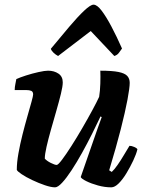

<svg xmlns="http://www.w3.org/2000/svg" viewBox="-20 -803 616 823"><path d="M216 0Q199 0 172.5 -9Q146 -18 118.5 -31Q91 -44 72.5 -56.5Q54 -69 52 -75Q52 -106 59 -145.5Q66 -185 76.5 -226.5Q87 -268 97.5 -304.5Q108 -341 115 -366.5Q122 -392 122 -398Q122 -410 114 -413.5Q106 -417 92 -417H43Q43 -430 46 -443.5Q49 -457 50 -464Q65 -471 91.5 -479.5Q118 -488 145 -494Q172 -500 186 -500Q212 -500 230.5 -487.5Q249 -475 249 -450Q249 -433 241 -400.5Q233 -368 221.5 -328Q210 -288 198.5 -247.5Q187 -207 179.5 -174Q172 -141 172 -123Q181 -113 198 -104.5Q215 -96 223 -96Q229 -96 246 -118.5Q263 -141 286 -177Q309 -213 332.5 -253.5Q356 -294 375.5 -330Q395 -366 405 -388Q409 -413 410 -444.5Q411 -476 410 -500Q461 -500 488 -494.5Q515 -489 525.5 -477.5Q536 -466 536 -448Q536 -427 526.5 -376Q517 -325 497.5 -248.5Q478 -172 448 -73L459 -66Q470 -76 484 -96Q498 -116 511.5 -139Q525 -162 535 -178Q544 -178 555.5 -173Q567 -168 569 -163Q564 -142 551 -114.5Q538 -87 522 -60.5Q506 -34 489 -17Q472 0 457 0Q429 0 400 -8Q371 -16 350 -26.5Q329 -37 326 -44L376 -188Q388 -223 399 -254Q410 -285 416 -301L411 -304Q395 -270 374.5 -229Q354 -188 331.5 -147.5Q309 -107 287 -73.5Q265 -40 246.5 -20Q228 0 216 0ZM229 -563Q219 -568 209.5 -577Q200 -586 198 -594Q241 -646 277 -688.5Q313 -731 340.5 -757Q368 -783 381 -783Q396 -783 415.5 -757.5Q435 -732 457.5 -689.5Q480 -647 503 -595Q497 -587 490 -577Q483 -567 470 -563L369 -670Z"/></svg>

Font: Texturina Medium 12pt ExtraBold
Style: Italic
Weight: 800
Italic angle: -11°
Version: Version 1.002